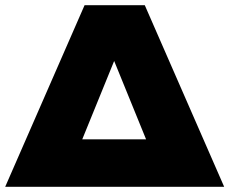

<svg xmlns="http://www.w3.org/2000/svg" viewBox="-39 -720 884 740"><path d="M825 0H-19L287 -700H519ZM278 -183H524L401 -485Z"/></svg>

Font: CMG Sans Black
Style: Regular
Weight: 900
Designer: Julieta Ulanovsky
Foundry: Julieta Ulanovsky
Version: Version 7.200